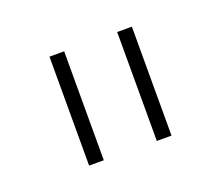

<svg xmlns="http://www.w3.org/2000/svg" viewBox="-54 -781 429 372"><g transform="rotate(-20 160.0 -594.5)"><path d="M105.5 -482.4H75.2V-707H105.5ZM245.1 -482.4H214.8V-707H245.1Z"/></g></svg>

Font: Pretendard JP Thin
Style: Regular
Weight: 100
Designer: Base glyphs from Inter by Rasmus Andersson; Hangeul glyphs from Noto Sans CJK(Source Han Sans) by Jang Soo-young and Kan
Foundry: Kil Hyung-jin
Version: Version 1.309